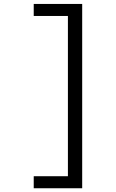

<svg xmlns="http://www.w3.org/2000/svg" viewBox="-20 -832 602 998"><path d="M407.2 146.5H155.3V84H333V-749H155.3V-811.5H407.2Z"/></svg>

Font: Reddit Mono
Style: Regular
Weight: 400
Monospace: yes
Designer: Stephen Hutchings
Foundry: Reddit
Version: Version 1.014; ttfautohint (v1.8.4.7-5d5b)